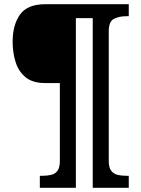

<svg xmlns="http://www.w3.org/2000/svg" viewBox="-20 -780 671 911"><path d="M169 111V54H182Q205 54 223.5 49.5Q242 45 253 30Q264 15 264 -17V-386H193Q135 -386 101.5 -413.5Q68 -441 54 -485.5Q40 -530 40 -582Q40 -662 75 -711Q110 -760 195 -760H591V-703H578Q545 -703 520.5 -690.5Q496 -678 496 -631V-17Q496 15 507.5 30Q519 45 537.5 49.5Q556 54 578 54H591V111H420V-694H340V111Z"/></svg>

Font: Noto Serif Tamil ExtraBold
Style: Regular
Weight: 800
Designer: Indian Type Foundry, Tom Grace, and the Monotype Design Team
Foundry: Monotype Imaging Inc.
Version: Version 2.004; ttfautohint (v1.8.4.7-5d5b)